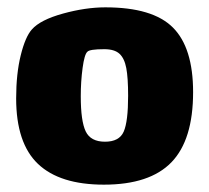

<svg xmlns="http://www.w3.org/2000/svg" viewBox="-20 -490 570 523"><path d="M24 -222Q24 -289 36.5 -339.5Q49 -390 67 -410Q90 -436 151.5 -453Q213 -470 267 -470Q396 -470 451 -415Q506 -360 506 -239Q506 -109 447 -48Q388 13 263 13Q143 13 83.5 -43.5Q24 -100 24 -222ZM329 -229Q329 -278 324 -304.5Q319 -331 305.5 -343.5Q292 -356 264 -356Q224 -356 218 -349Q210 -342 205 -305Q200 -268 200 -228Q200 -160 213.5 -132Q227 -104 266 -104Q305 -104 317 -131.5Q329 -159 329 -229Z"/></svg>

Font: Lalezar
Style: Regular
Weight: 400
Designer: Borna Izadpanah
Foundry: Borna Izadpanah
Version: Version 1.003